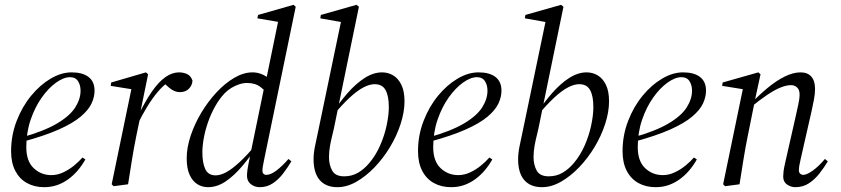

<svg xmlns="http://www.w3.org/2000/svg" viewBox="-20 -764 3486 796"><path d="M163 12Q123 12 92 -5Q61 -22 43.5 -55.5Q26 -89 26 -137Q26 -203 49 -262.5Q72 -322 109 -367Q146 -412 190 -438Q234 -464 277 -464Q322 -464 347 -445Q372 -426 372 -388Q372 -362 359.5 -335Q347 -308 314.5 -280.5Q282 -253 223.5 -227Q165 -201 73 -176L69 -194Q162 -220 215.5 -251.5Q269 -283 291.5 -318Q314 -353 314 -388Q314 -411 303.5 -427.5Q293 -444 270 -444Q244 -444 212.5 -421.5Q181 -399 153 -359.5Q125 -320 107 -267.5Q89 -215 89 -154Q89 -96 119.5 -67Q150 -38 193 -38Q218 -38 242.5 -49.5Q267 -61 287.5 -78Q308 -95 322 -111L334 -103Q320 -78 302 -57Q284 -36 262.5 -20.5Q241 -5 216.5 3.5Q192 12 163 12Z M549 -246 542 -279H550Q581 -343 609.5 -384Q638 -425 666 -444.5Q694 -464 722 -464Q740 -464 755.5 -457Q771 -450 778 -430Q777 -410 763 -396Q749 -382 726 -382Q710 -382 695.5 -390.5Q681 -399 665 -415L653 -427L677 -429V-423Q656 -409 634 -383Q612 -357 590.5 -322Q569 -287 549 -246ZM443 0 526 -401 539 -392 439 -408 441 -422 585 -464 594 -456 558 -280 560 -272 545 -200Q535 -151 527 -101Q519 -51 511 0L451 8Z M842 12Q818 12 798 -0.5Q778 -13 766 -39.5Q754 -66 754 -108Q754 -152 770.5 -201.5Q787 -251 815 -297.5Q843 -344 878 -381.5Q913 -419 951.5 -441.5Q990 -464 1027 -464Q1045 -464 1062.5 -457.5Q1080 -451 1095.5 -438Q1111 -425 1122 -407L1096 -368Q1083 -385 1061 -402.5Q1039 -420 1005 -420Q988 -420 971.5 -414.5Q955 -409 940 -400Q925 -391 912 -378Q890 -355 872.5 -324Q855 -293 843 -259Q831 -225 825 -192Q819 -159 819 -132Q819 -89 831 -63Q843 -37 874 -37Q894 -37 918 -50Q942 -63 973.5 -92Q1005 -121 1044 -168L1053 -164H1050Q1018 -115 984 -75Q950 -35 915 -11.5Q880 12 842 12ZM1057 12Q1036 12 1020 -0.5Q1004 -13 1004 -35Q1004 -44 1005.5 -56.5Q1007 -69 1012 -94L1019 -129L1080 -425L1083 -431L1137 -694L1147 -671L1047 -688L1050 -702L1197 -744L1206 -736L1075 -102Q1072 -86 1070 -76Q1068 -66 1068 -55Q1068 -48 1072.5 -43.5Q1077 -39 1084 -39Q1102 -39 1126 -57Q1150 -75 1176 -105L1188 -95Q1173 -70 1154 -45Q1135 -20 1111 -4Q1087 12 1057 12Z M1379 12Q1353 12 1334 3.5Q1315 -5 1303 -20.5Q1291 -36 1285.5 -57Q1280 -78 1280 -103Q1280 -129 1286 -158Q1292 -187 1298 -215L1397 -690L1404 -671L1308 -688L1310 -702L1458 -744L1468 -736L1384 -328L1381 -313L1364 -230Q1362 -220 1357 -200.5Q1352 -181 1348 -158Q1344 -135 1344 -112Q1344 -81 1357 -57Q1370 -33 1407 -33Q1439 -33 1464.5 -48Q1490 -63 1511 -88Q1538 -120 1556 -161Q1574 -202 1583 -244.5Q1592 -287 1592 -320Q1592 -366 1578.5 -390.5Q1565 -415 1533 -415Q1513 -415 1487.5 -402Q1462 -389 1430.5 -360Q1399 -331 1359 -283L1350 -288H1353Q1386 -338 1420.5 -377.5Q1455 -417 1491.5 -440.5Q1528 -464 1564 -464Q1589 -464 1610 -451.5Q1631 -439 1644 -412.5Q1657 -386 1657 -344Q1657 -300 1641 -250.5Q1625 -201 1597 -154.5Q1569 -108 1533 -70.5Q1497 -33 1457.5 -10.5Q1418 12 1379 12Z M1850 12Q1810 12 1779 -5Q1748 -22 1730.5 -55.5Q1713 -89 1713 -137Q1713 -203 1736 -262.5Q1759 -322 1796 -367Q1833 -412 1877 -438Q1921 -464 1964 -464Q2009 -464 2034 -445Q2059 -426 2059 -388Q2059 -362 2046.5 -335Q2034 -308 2001.5 -280.5Q1969 -253 1910.5 -227Q1852 -201 1760 -176L1756 -194Q1849 -220 1902.5 -251.5Q1956 -283 1978.5 -318Q2001 -353 2001 -388Q2001 -411 1990.5 -427.5Q1980 -444 1957 -444Q1931 -444 1899.5 -421.5Q1868 -399 1840 -359.5Q1812 -320 1794 -267.5Q1776 -215 1776 -154Q1776 -96 1806.5 -67Q1837 -38 1880 -38Q1905 -38 1929.5 -49.5Q1954 -61 1974.5 -78Q1995 -95 2009 -111L2021 -103Q2007 -78 1989 -57Q1971 -36 1949.5 -20.5Q1928 -5 1903.5 3.5Q1879 12 1850 12Z M2227 12Q2201 12 2182 3.5Q2163 -5 2151 -20.5Q2139 -36 2133.5 -57Q2128 -78 2128 -103Q2128 -129 2134 -158Q2140 -187 2146 -215L2245 -690L2252 -671L2156 -688L2158 -702L2306 -744L2316 -736L2232 -328L2229 -313L2212 -230Q2210 -220 2205 -200.5Q2200 -181 2196 -158Q2192 -135 2192 -112Q2192 -81 2205 -57Q2218 -33 2255 -33Q2287 -33 2312.5 -48Q2338 -63 2359 -88Q2386 -120 2404 -161Q2422 -202 2431 -244.5Q2440 -287 2440 -320Q2440 -366 2426.5 -390.5Q2413 -415 2381 -415Q2361 -415 2335.5 -402Q2310 -389 2278.5 -360Q2247 -331 2207 -283L2198 -288H2201Q2234 -338 2268.5 -377.5Q2303 -417 2339.5 -440.5Q2376 -464 2412 -464Q2437 -464 2458 -451.5Q2479 -439 2492 -412.5Q2505 -386 2505 -344Q2505 -300 2489 -250.5Q2473 -201 2445 -154.5Q2417 -108 2381 -70.5Q2345 -33 2305.5 -10.5Q2266 12 2227 12Z M2698 12Q2658 12 2627 -5Q2596 -22 2578.5 -55.5Q2561 -89 2561 -137Q2561 -203 2584 -262.5Q2607 -322 2644 -367Q2681 -412 2725 -438Q2769 -464 2812 -464Q2857 -464 2882 -445Q2907 -426 2907 -388Q2907 -362 2894.5 -335Q2882 -308 2849.5 -280.5Q2817 -253 2758.5 -227Q2700 -201 2608 -176L2604 -194Q2697 -220 2750.5 -251.5Q2804 -283 2826.5 -318Q2849 -353 2849 -388Q2849 -411 2838.5 -427.5Q2828 -444 2805 -444Q2779 -444 2747.5 -421.5Q2716 -399 2688 -359.5Q2660 -320 2642 -267.5Q2624 -215 2624 -154Q2624 -96 2654.5 -67Q2685 -38 2728 -38Q2753 -38 2777.5 -49.5Q2802 -61 2822.5 -78Q2843 -95 2857 -111L2869 -103Q2855 -78 2837 -57Q2819 -36 2797.5 -20.5Q2776 -5 2751.5 3.5Q2727 12 2698 12Z M2986 8 2978 0 3061 -401 3074 -392 2974 -408 2976 -422 3124 -464 3133 -456 3109 -345 3108 -339 3080 -200Q3070 -151 3062 -101Q3054 -51 3046 0ZM3277 12Q3259 12 3243 1Q3227 -10 3227 -32Q3227 -41 3228.5 -54Q3230 -67 3236 -93L3278 -278Q3283 -301 3289 -328Q3295 -355 3295 -372Q3295 -392 3284.5 -401.5Q3274 -411 3260 -411Q3240 -411 3215.5 -401Q3191 -391 3160.5 -370.5Q3130 -350 3092 -319L3090 -338H3096Q3128 -371 3163 -400Q3198 -429 3233 -446.5Q3268 -464 3299 -464Q3328 -464 3343.5 -446.5Q3359 -429 3359 -396Q3359 -374 3354.5 -351Q3350 -328 3345 -305L3300 -107Q3296 -91 3294 -78.5Q3292 -66 3292 -58Q3292 -49 3297.5 -44Q3303 -39 3310 -39Q3325 -39 3350 -57Q3375 -75 3400 -105L3412 -95Q3397 -70 3377.5 -45Q3358 -20 3333.5 -4Q3309 12 3277 12Z"/></svg>

Font: Source Serif 4 60pt
Style: Italic
Weight: 400
Italic angle: -12°
Version: Version 4.004;hotconv 1.0.116;makeotfexe 2.5.65601